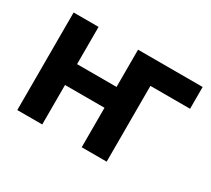

<svg xmlns="http://www.w3.org/2000/svg" viewBox="-107 -709 983 893"><g transform="rotate(30 385.0 -262.0)"><path d="M754 -524H407V-324H195V-524H61V0H195V-212H407V0H541V-407H754Z"/></g></svg>

Font: FIGSv2-sans-serif
Style: Bold
Weight: 700
Designer: Matt McInerney, Pablo Impallari, Rodrigo Fuenzalida,Mirko Velimirovic
Foundry: Matt McInerney, Pablo Impallari, Rodrigo Fuenzalida
Version: Version 4.021;hotconv 1.0.109;makeotfexe 2.5.65596